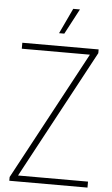

<svg xmlns="http://www.w3.org/2000/svg" viewBox="-62 -985 599 1025"><g transform="rotate(5 237.5 -472.0)"><path d="M28 0V-20L405 -721L413 -708H33V-740H442V-720L65 -19L57 -32H447V0ZM224 -808 288 -944H324L252 -808Z"/></g></svg>

Font: Encode Sans Condensed Thin
Style: Regular
Weight: 100
Width: 3
Designer: Multiple Designers
Foundry: Impallari Type
Version: Version 3.002